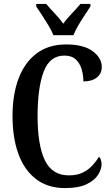

<svg xmlns="http://www.w3.org/2000/svg" viewBox="-20 -951 571 981"><path d="M312 10Q224 10 164 -36Q104 -82 74 -164.5Q44 -247 44 -358Q44 -468 75 -550Q106 -632 167 -678Q228 -724 318 -724Q407 -724 453.5 -689.5Q500 -655 500 -609Q500 -576 475.5 -555.5Q451 -535 406 -535Q406 -567 397 -597.5Q388 -628 367 -647.5Q346 -667 309 -667Q234 -667 203 -584.5Q172 -502 172 -358Q172 -210 209 -132.5Q246 -55 332 -55Q374 -55 402.5 -69Q431 -83 451 -104.5Q471 -126 486 -150Q492 -145 495.5 -134Q499 -123 499 -112Q499 -87 481.5 -58.5Q464 -30 423 -10Q382 10 312 10ZM253 -771Q244 -794 228 -820.5Q212 -847 195 -873Q178 -899 165 -918V-931H216Q234 -909 259.5 -882.5Q285 -856 303 -830Q322 -856 347.5 -882.5Q373 -909 391 -931H442V-918Q430 -899 412.5 -873Q395 -847 379.5 -820.5Q364 -794 355 -771Z"/></svg>

Font: Noto Serif Khmer ExtraCondensed SemiBold
Style: Regular
Weight: 600
Width: 2
Designer: Danh Hong and the Monotype Design Team
Foundry: Monotype Imaging Inc.
Version: Version 2.004; ttfautohint (v1.8.4.7-5d5b)